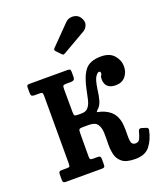

<svg xmlns="http://www.w3.org/2000/svg" viewBox="-142 -853 806 955"><g transform="rotate(-20 261.0 -375.0)"><path d="M521.5 -101Q512 -54 487.2 -21.2Q462.5 11.5 409 11.5Q361.5 11.5 339.8 -5.8Q318 -23 311.8 -50.2Q305.5 -77.5 306.5 -108Q307.5 -138.5 306.5 -165.5Q305.5 -192.5 293.5 -209.8Q281.5 -227 249 -227H216Q200 -227 197 -222.2Q194 -217.5 194 -201L193.5 -79Q193.5 -67.5 197.2 -64.8Q201 -62 211 -62H234.5Q245 -62 248.2 -58.2Q251.5 -54.5 251.5 -43.5V-16Q251.5 -6.5 248.2 -3.2Q245 0 235 0H44.5Q35 0 31.8 -3.5Q28.5 -7 28.5 -16.5V-43.5Q28.5 -55 32.2 -58.5Q36 -62 46.5 -62H72Q83.5 -62 86.2 -65Q89 -68 89 -81V-438Q89 -451 86.2 -454.5Q83.5 -458 73 -458H45Q34 -458 30 -462.2Q26 -466.5 26 -479.5V-503Q26 -514 28.8 -517Q31.5 -520 42 -520H240.5Q251.5 -520 255 -517.2Q258.5 -514.5 258.5 -503V-479Q258.5 -465.5 252.8 -461.8Q247 -458 237 -458H212.5Q200.5 -458 197 -454.5Q193.5 -451 193.5 -434.5L194 -316Q194 -301.5 197 -297.2Q200 -293 214 -293H235Q258.5 -293 270.2 -308Q282 -323 287.2 -346Q292.5 -369 297 -392Q310.5 -461.5 336.2 -494Q362 -526.5 420.5 -526.5Q467 -526.5 489.8 -500Q512.5 -473.5 512.5 -441Q512.5 -410.5 494.2 -388.5Q476 -366.5 443 -366.5Q414 -366.5 400 -380.2Q386 -394 386 -417.5Q386 -434 390 -437Q394 -440 394 -448.5Q394 -458 385.5 -458Q378.5 -458 367.5 -442.8Q356.5 -427.5 349.5 -379Q346 -348 338.8 -322.2Q331.5 -296.5 314 -282Q302 -272.5 315.8 -270.8Q329.5 -269 346 -261.5Q380.5 -246 394.5 -221Q408.5 -196 410.5 -168.5Q412.5 -141 411.5 -116.5Q410.5 -92 414.5 -76.5Q418.5 -61 437 -61Q452 -61 459 -74.5Q466 -88 472 -112.5Q475.5 -126 488.5 -123L509.5 -116.5Q524 -113 521.5 -101ZM241 -605 218.5 -628.5Q210.5 -637 218.5 -644.5L319 -747Q334 -762.5 358.8 -760.8Q383.5 -759 395.5 -740Q409.5 -718.5 403.2 -700.2Q397 -682 381.5 -673L260 -603Q253.5 -599 250 -599Q246.5 -599 241 -605Z"/></g></svg>

Font: Besley* Narrow Medium
Style: Regular
Weight: 500
Width: 4
Designer: Owen Earl
Foundry: indestructible type*
Version: Version 3.000; ttfautohint (v1.8.3)